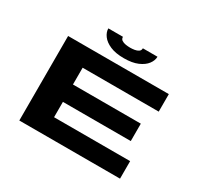

<svg xmlns="http://www.w3.org/2000/svg" viewBox="-177 -1135 1453 1377"><g transform="rotate(30 550.0 -446.0)"><path d="M128 0V-700H962V-555H332V-416H894V-272H332V-145H962V0ZM553.5 -761.5Q484.5 -761.5 439.5 -781Q394.5 -800.5 372.5 -830.5Q350.5 -860.5 350.5 -891.5H471.5Q471.5 -873.5 485 -864.5Q498.5 -855.5 517.8 -852.5Q537 -849.5 554.5 -849.5Q572 -849.5 591 -852.5Q610 -855.5 623.2 -864.5Q636.5 -873.5 636.5 -891.5H757.5Q757.5 -860.5 735 -830.5Q712.5 -800.5 667.2 -781Q622 -761.5 553.5 -761.5Z"/></g></svg>

Font: Trispace Expanded ExtraBold
Style: Regular
Weight: 800
Width: 7
Designer: Tyler Finck
Foundry: Etcetera Type Company
Version: Version 1.210; ttfautohint (v1.8.3)